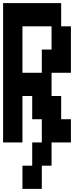

<svg xmlns="http://www.w3.org/2000/svg" viewBox="-20 -1050 540 1240"><path d="M125 170V20H188V-130H250V-280H188V-430H125V-130H0V-1030H375V-880H438V-580H313V-430H375V-280H438V-130H313V20H250V170ZM125 -580H250V-730H313V-880H125Z"/></svg>

Font: 2P VHS
Style: Regular
Weight: 400
Designer: CodeMan38
Foundry: CodeMan38
Version: Version 3.000